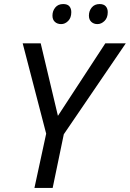

<svg xmlns="http://www.w3.org/2000/svg" viewBox="-20 -928 641 948"><path d="M150 0 208 -268 92 -714H181L266 -356L500 -714H601L295 -265L240 0ZM461 -809Q443 -809 431 -820Q419 -831 419 -851Q419 -874 433 -891Q447 -908 472 -908Q492 -908 502 -897Q512 -886 512 -868Q512 -840 496 -824.5Q480 -809 461 -809ZM282 -809Q263 -809 251 -820Q239 -831 239 -851Q239 -874 253 -891Q267 -908 292 -908Q313 -908 322.5 -897Q332 -886 332 -868Q332 -840 316.5 -824.5Q301 -809 282 -809Z"/></svg>

Font: Manna Sans
Style: Italic
Weight: 400
Italic angle: -12°
Designer: Monotype Design Team
Foundry: Monotype Imaging Inc.
Version: Version 2.001.1; ttfautohint (v1.8.2)